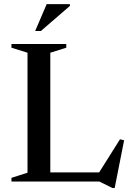

<svg xmlns="http://www.w3.org/2000/svg" viewBox="-20 -904 652 956"><path d="M551 32H539.5L475 0H162.5V-45.5H531.5L463.5 -29.5L577.5 -210.5L598 -205.5ZM230.5 -641.5V0H37V-18.5L117 -44V-641.5L37 -666.5V-685H310V-666.5ZM155 -749.5 212.5 -883.5H328V-874.5L183.5 -749.5Z"/></svg>

Font: Newsreader 36pt Medium
Style: Regular
Weight: 500
Designer: Hugues Gentile
Foundry: Production Type
Version: Version 1.003